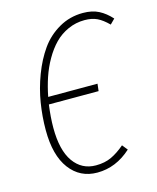

<svg xmlns="http://www.w3.org/2000/svg" viewBox="-107 -768 699 854"><g transform="rotate(-15 242.5 -341.5)"><path d="M355 -660.2Q314.5 -660.2 278.6 -644Q242.7 -627.9 216.3 -600.8Q189.9 -573.7 168.5 -536.4Q147 -499 133.3 -458.3Q119.6 -417.5 110.8 -372.1H337.9L334 -338.9H105Q97.2 -281.2 97.2 -232.9Q97.2 -129.9 135 -76.4Q172.9 -22.9 237.8 -22.9Q278.8 -22.9 309.6 -37.4Q340.3 -51.8 372.1 -79.1L392.1 -54.2Q321.8 9.8 235.8 9.8Q156.2 9.8 109.1 -53Q62 -115.7 62 -231.9Q62 -293.9 72 -356.2Q82 -418.5 105.2 -479.7Q128.4 -541 161.6 -587.9Q194.8 -634.8 245.1 -663.8Q295.4 -692.9 356 -692.9Q398.4 -692.9 428.5 -677.5Q458.5 -662.1 484.9 -632.8L462.9 -610.8Q436.5 -637.2 412.6 -648.7Q388.7 -660.2 355 -660.2Z"/></g></svg>

Font: Fira Sans Compressed UltraLight
Style: Italic
Weight: 200
Width: 3
Italic angle: -8°
Designer: Carrois Corporate & Edenspiekermann AG
Foundry: Carrois Corporate GbR & Edenspiekermann AG
Version: Version 4.203;PS 004.203;hotconv 1.0.88;makeotf.lib2.5.64775